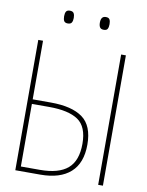

<svg xmlns="http://www.w3.org/2000/svg" viewBox="-97 -967 793 1036"><g transform="rotate(10 300.0 -449.5)"><path d="M60 -714H86V-393H186Q301 -393 360 -350Q419 -307 419 -203Q419 -102 362 -51Q305 0 197 0H60ZM514 -714H540V0H514ZM190 -25Q293 -25 342.5 -67.5Q392 -110 392 -203Q392 -297 339.5 -332.5Q287 -368 181 -368H86V-25ZM175 -864Q175 -881 180.5 -890Q186 -899 201 -899Q217 -899 222.5 -889.5Q228 -880 228 -864Q228 -848 222.5 -838.5Q217 -829 201 -829Q186 -829 180.5 -838Q175 -847 175 -864ZM371 -864Q371 -899 398 -899Q414 -899 419 -889.5Q424 -880 424 -864Q424 -848 419 -838.5Q414 -829 398 -829Q383 -829 377 -838Q371 -847 371 -864Z"/></g></svg>

Font: Noto Sans Mono UI Thin
Style: Regular
Weight: 250
Monospace: yes
Designer: Monotype Design team
Foundry: Monotype Imaging Inc.
Version: Version 1.000